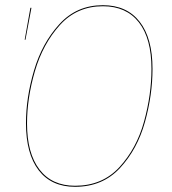

<svg xmlns="http://www.w3.org/2000/svg" viewBox="-20 -710 663 739"><path d="M567 -445Q567 -345 538 -240.5Q509 -136 442 -63.5Q375 9 269 9Q178 9 129 -54.5Q80 -118 80 -236Q80 -334 111 -439Q142 -544 208.5 -617Q275 -690 376 -690Q468 -690 517.5 -626.5Q567 -563 567 -445ZM84 -235Q84 -120 132 -57.5Q180 5 269 5Q374 5 440 -67Q506 -139 534.5 -242.5Q563 -346 563 -445Q563 -562 514.5 -624Q466 -686 376 -686Q276 -686 210.5 -613.5Q145 -541 114.5 -436.5Q84 -332 84 -235ZM101 -680 78 -557H75L97 -680Z"/></svg>

Font: Fira Sans Condensed Four
Style: Italic
Weight: 100
Width: 3
Italic angle: -8°
Designer: bBox Type GmbH & Carrois Corporate GbR & Edenspiekermann AG
Foundry: bBox Type GmbH & Carrois Corporate GbR & Edenspiekermann AG
Version: Version 4.301